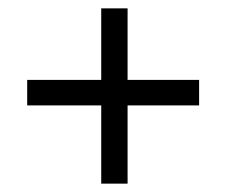

<svg xmlns="http://www.w3.org/2000/svg" viewBox="-20 -543 540 459"><path d="M222 -523V-352H45V-291H222V-104H285V-291H456V-352H285V-523Z"/></svg>

Font: Inconsolatazi4
Style: Regular
Weight: 400
Designer: Raph Levien, Kirill Tkachev
Foundry: Cyreal
Version: Version 1.013